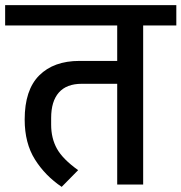

<svg xmlns="http://www.w3.org/2000/svg" viewBox="-40 -718 706 747"><path d="M200 9Q136 -34 96 -97.5Q56 -161 56 -253Q56 -368 112.5 -424.5Q169 -481 269 -481H416V-619H-20V-698H646V-619H517V0H416V-392H278Q219 -392 189 -358Q159 -324 159 -259V-233Q159 -180 181.5 -139.5Q204 -99 264 -56Z"/></svg>

Font: IBM Plex Sans Devanagari Medium
Style: Regular
Weight: 500
Designer: Mike Abbink, Paul van der Laan, Pieter van Rosmalen, Erin McLaughlin
Foundry: Bold Monday
Version: Version 1.1